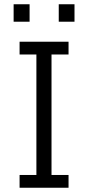

<svg xmlns="http://www.w3.org/2000/svg" viewBox="-20 -882 413 902"><path d="M72 0V-60H151V-626H72V-686H302V-626H222V-60H302V0ZM44 -780V-862H119V-780ZM256 -780V-862H330V-780Z"/></svg>

Font: Chivo ExtraLight
Style: Regular
Weight: 250
Designer: Hector Gatti
Foundry: Omnibus-Type
Version: Version 2.002